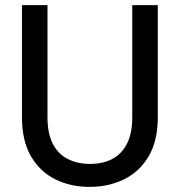

<svg xmlns="http://www.w3.org/2000/svg" viewBox="-20 -720 704 752"><path d="M330 12Q257 12 197 -17.5Q137 -47 101.5 -107.5Q66 -168 66 -262V-700H166V-261Q166 -198 186.5 -157.5Q207 -117 245 -97.5Q283 -78 333 -78Q383 -78 420 -97.5Q457 -117 477.5 -157.5Q498 -198 498 -261V-700H598V-262Q598 -168 562 -107.5Q526 -47 465.5 -17.5Q405 12 330 12Z"/></svg>

Font: DM Sans 11pt Medium
Style: Regular
Weight: 500
Version: Version 4.004;gftools[0.9.30]